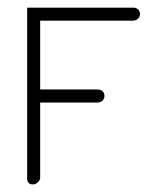

<svg xmlns="http://www.w3.org/2000/svg" viewBox="-20 -490 423 502"><path d="M51 -470V-25C51 -19 52 -13 57 -10C60 -8 63 -8 66 -8C69 -8 72 -8 74 -10C80 -13 85 -19 85 -25V-96V-222H236C242 -222 248 -225 251 -231C254 -236 254 -242 251 -248C248 -253 242 -256 236 -256H85V-436H329C335 -436 341 -440 344 -445C345 -447 346 -450 346 -453C346 -456 345 -459 344 -462C341 -467 335 -470 329 -470H71Z"/></svg>

Font: LetsTrace
Style: basic
Weight: 500
Version: Version 002.000